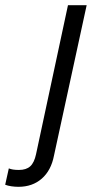

<svg xmlns="http://www.w3.org/2000/svg" viewBox="-134 -508 374 740"><path d="M-114 204 -100 141Q-93 144 -83.5 145.5Q-74 147 -61 147Q-33 147 -17.5 133Q-2 119 5 86L128 -488H200L74 92Q63 149 27 180.5Q-9 212 -63 212Q-76 212 -90 210Q-104 208 -114 204Z"/></svg>

Font: Red Hat Text
Style: Italic
Weight: 400
Italic angle: -12°
Designer: Pentagram / MCKL
Foundry: Pentagram / MCKL
Version: Version 1.005; Red Hat Text Italic